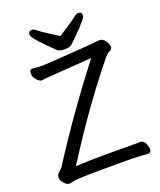

<svg xmlns="http://www.w3.org/2000/svg" viewBox="-164 -1003 928 1116"><g transform="rotate(-20 300.0 -444.5)"><path d="M67.9 13.2Q54.2 13.2 38.1 -5.4Q22 -23.9 22 -37.1Q22 -48.8 24.4 -55.9Q26.9 -63 40 -74.5Q53.2 -85.9 57.1 -90.8Q233.9 -367.2 438 -629.9L154.8 -609.9L124 -606Q109.9 -606 93.5 -624.5Q77.1 -643.1 77.1 -664.1Q77.1 -689 92.8 -689Q137.2 -685.1 155.8 -685.1Q173.8 -685.1 317.9 -695.1Q461.9 -705.1 484.4 -708Q506.8 -710.9 521 -710.9Q538.1 -710.9 553 -689.9Q567.9 -668.9 567.9 -654.8Q567.9 -638.2 557.1 -632.8Q541 -627.9 522 -606Q328.1 -369.1 139.2 -68.8Q200.2 -74.2 374 -74.2L502 -73.2Q523.9 -73.2 539.1 -74.2Q557.1 -74.2 567.6 -53.2Q578.1 -32.2 578.1 -15.1Q578.1 6.8 560.1 6.8Q522 2.9 457 1H292Q112.8 1 87.9 9.8Q79.1 13.2 67.9 13.2ZM313 -730Q280.8 -730 268.1 -740.2Q147 -855 147 -879.9Q147 -901.9 170.9 -901.9Q181.2 -901.9 197 -888.4Q212.9 -875 246.8 -853.5Q280.8 -832 313 -811Q345.2 -832 378.7 -853.5Q412.1 -875 428 -888.4Q443.8 -901.9 454.1 -901.9Q478 -901.9 478 -879.9Q478 -859.9 390.1 -774.9Q370.1 -755.9 357.2 -742.9Q344.2 -730 313 -730Z"/></g></svg>

Font: LXGW WenKai Screen
Style: Regular
Weight: 400
Designer: LXGW / Fontworks Inc.
Foundry: LXGW / Fontworks Inc.
Version: Version 1.510;January 18,2025